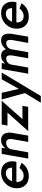

<svg xmlns="http://www.w3.org/2000/svg" viewBox="1282 -1792 729 3332"><g transform="rotate(-90 1646.0 -125.5)"><path d="M253 10Q333 10 392 -24Q451 -58 487 -115L397 -152Q374 -120 339.5 -99.5Q305 -79 262 -79Q224 -79 199 -95.5Q174 -112 163 -142Q152 -172 154 -211Q156 -249 167.5 -281Q179 -313 199 -337Q219 -361 246 -374.5Q273 -388 307 -388Q340 -388 361 -375Q382 -362 392.5 -338.5Q403 -315 403 -282Q403 -270 399 -257.5Q395 -245 390 -234L423 -280H106V-205H503Q507 -216 510.5 -234Q514 -252 514 -268Q514 -333 490 -378Q466 -423 422 -446.5Q378 -470 316 -470Q257 -470 208 -448.5Q159 -427 122.5 -390Q86 -353 66 -304Q46 -255 46 -200Q46 -134 72 -87Q98 -40 144.5 -15Q191 10 253 10Z M898 -280 850 0H959L1009 -293Q1016 -341 1004.5 -381.5Q993 -422 962.5 -446.5Q932 -471 879 -470Q833 -470 798 -450Q763 -430 738 -393L748 -460H641L561 0H669L719 -283Q723 -313 739 -335Q755 -357 780 -370Q805 -383 834 -383Q864 -383 879 -368.5Q894 -354 898 -330.5Q902 -307 898 -280Z M1358 -360 1037 0H1458L1476 -100H1246L1563 -460H1152L1134 -360Z M2054 -460H1936L1735 -100L1785 -96L1702 -460H1586L1697 -58L1530 219H1646Z M2726 -293Q2732 -341 2724 -381.5Q2716 -422 2688.5 -446.5Q2661 -471 2610 -470Q2561 -470 2522.5 -447Q2484 -424 2457 -385Q2451 -411 2436.5 -430.5Q2422 -450 2398.5 -460.5Q2375 -471 2341 -470Q2313 -470 2288.5 -461Q2264 -452 2244.5 -435.5Q2225 -419 2209 -397L2219 -460H2114L2034 0H2140L2190 -285Q2194 -314 2208.5 -335.5Q2223 -357 2245.5 -369.5Q2268 -382 2296 -382Q2324 -382 2336 -368Q2348 -354 2350.5 -330.5Q2353 -307 2350 -280L2301 0H2407L2456 -282Q2460 -311 2474.5 -333.5Q2489 -356 2512 -369Q2535 -382 2564 -382Q2592 -382 2604 -368Q2616 -354 2618.5 -330.5Q2621 -307 2618 -280L2568 0H2676Z M3022 10Q3102 10 3161 -24Q3220 -58 3256 -115L3166 -152Q3143 -120 3108.5 -99.5Q3074 -79 3031 -79Q2993 -79 2968 -95.5Q2943 -112 2932 -142Q2921 -172 2923 -211Q2925 -249 2936.5 -281Q2948 -313 2968 -337Q2988 -361 3015 -374.5Q3042 -388 3076 -388Q3109 -388 3130 -375Q3151 -362 3161.5 -338.5Q3172 -315 3172 -282Q3172 -270 3168 -257.5Q3164 -245 3159 -234L3192 -280H2875V-205H3272Q3276 -216 3279.5 -234Q3283 -252 3283 -268Q3283 -333 3259 -378Q3235 -423 3191 -446.5Q3147 -470 3085 -470Q3026 -470 2977 -448.5Q2928 -427 2891.5 -390Q2855 -353 2835 -304Q2815 -255 2815 -200Q2815 -134 2841 -87Q2867 -40 2913.5 -15Q2960 10 3022 10Z"/></g></svg>

Font: Jost Medium
Style: Italic
Weight: 500
Italic angle: -5°
Version: Version 3.710